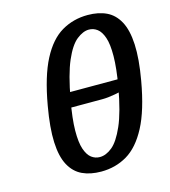

<svg xmlns="http://www.w3.org/2000/svg" viewBox="-108 -796 789 893"><g transform="rotate(-15 286.5 -350.0)"><path d="M270 10Q218 10 179.5 -8Q141 -26 118.5 -67.5Q96 -109 93 -178.5Q90 -248 108 -350Q132 -487 173 -565.5Q214 -644 270.5 -677Q327 -710 396 -710Q448 -710 486 -692Q524 -674 546.5 -632.5Q569 -591 572.5 -521.5Q576 -452 558 -350Q534 -213 492.5 -134.5Q451 -56 395 -23Q339 10 270 10ZM281 -57Q311 -57 341 -81.5Q371 -106 399 -169.5Q427 -233 448 -350Q463 -437 463.5 -494.5Q464 -552 453 -584Q442 -616 424 -629.5Q406 -643 384 -643Q356 -643 325 -618.5Q294 -594 266.5 -530.5Q239 -467 218 -350Q202 -263 201.5 -205.5Q201 -148 212 -116Q223 -84 241 -70.5Q259 -57 281 -57ZM174 -314 188 -385H491L482 -334Q458 -327 423 -320.5Q388 -314 361 -314Z"/></g></svg>

Font: Cuprum SemiBold
Style: Italic
Weight: 600
Italic angle: -10°
Version: Version 3.000